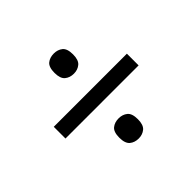

<svg xmlns="http://www.w3.org/2000/svg" viewBox="-127 -767 818 818"><g transform="rotate(-45 282.5 -358.0)"><path d="M62.1 -322.2V-392.8H502.7V-322.2ZM283 -101.4Q258.7 -101.4 242.7 -114.8Q226.7 -128.3 226.7 -162.2Q226.7 -197.1 242.7 -210Q258.7 -223 283 -223Q306.2 -223 322.4 -210Q338.5 -197.1 338.5 -162.2Q338.5 -128.3 322.4 -114.8Q306.2 -101.4 283 -101.4ZM283 -492Q258.7 -492 242.7 -505.5Q226.7 -518.9 226.7 -552.8Q226.7 -587.7 242.7 -600.7Q258.7 -613.6 283 -613.6Q306.2 -613.6 322.4 -600.7Q338.5 -587.7 338.5 -552.8Q338.5 -518.9 322.4 -505.5Q306.2 -492 283 -492Z"/></g></svg>

Font: Noto Serif Lao
Style: Regular
Weight: 400
Designer: Monotype Design Team
Foundry: Monotype Imaging Inc.
Version: Version 2.003